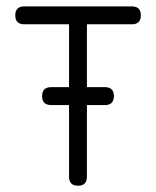

<svg xmlns="http://www.w3.org/2000/svg" viewBox="-20 -591 496 611"><path d="M428.2 -542.2Q428.2 -513.7 399.7 -513.7H256.6V-313.7H313.7Q342.5 -313.7 342.5 -285.2Q342.5 -256.6 313.7 -256.6H256.6V-28.6Q256.6 0 228.3 0Q199.7 0 199.7 -28.6V-256.6H143.1Q114 -256.6 114 -285.2Q114 -313.7 143.1 -313.7H199.7V-513.7H57.1Q28.6 -513.7 28.6 -542.2Q28.6 -570.6 57.1 -570.6H399.7Q428.2 -570.6 428.2 -542.2Z"/></svg>

Font: EnergyBar
Style: Regular
Weight: 400
Italic angle: -10°
Version: 1.0 2000-03-28